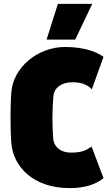

<svg xmlns="http://www.w3.org/2000/svg" viewBox="-20 -953 576 985"><path d="M337 12C419 12 472 -8 511 -39L450 -201C419 -181 403 -171 347 -170C293 -169 257 -198 253 -242C250 -280 249 -310 249 -350C249 -390 251 -424 254 -461C258 -501 293 -531 352 -531C392 -531 425 -522 451 -495L511 -661C469 -693 396 -712 314 -712C171 -712 47 -605 38 -479C35 -440 34 -392 34 -350C34 -308 35 -260 38 -221C47 -96 153 12 337 12ZM219 -750H366L453 -933H277Z"/></svg>

Font: Finlandica Black
Style: Regular
Weight: 900
Designer: Niklas Ekholm, Juho Hiilivirta, Jaakko Suomalainen
Foundry: Helsinki Type Studio
Version: Version 2.000;Glyphs 3.2 (3202)